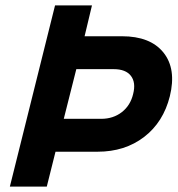

<svg xmlns="http://www.w3.org/2000/svg" viewBox="-20 -695 662 715"><path d="M16.7 0 185 -675H322.5L295 -560H434.2Q540 -560 588.8 -499.2Q637.5 -438.3 612.5 -336.7Q588.3 -240 516.7 -185Q445 -130 343.3 -130H186.7L154.2 0ZM217.5 -252.5H356.7Q401.7 -252.5 433.8 -277.5Q465.8 -302.5 475.8 -345Q486.7 -387.5 467.5 -412.5Q448.3 -437.5 403.3 -437.5H264.2Z"/></svg>

Font: Funnel Sans Light
Style: Bold Italic
Weight: 700
Italic angle: -14.036°
Version: Version 1.000